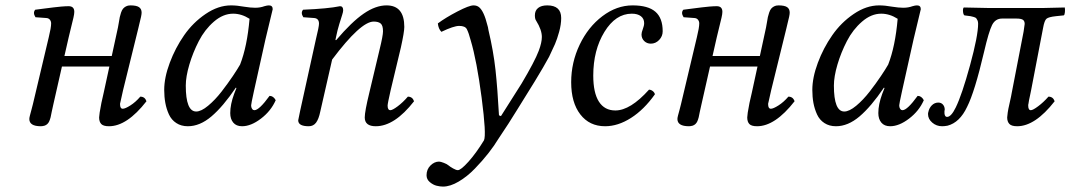

<svg xmlns="http://www.w3.org/2000/svg" viewBox="-20 -459 3975 713"><path d="M102.1 -71.8 161.1 -320.8Q169.9 -356.4 169.9 -372.1Q169.9 -379.9 165.3 -385.7Q160.6 -391.6 151.9 -392.1L111.8 -395Q101.1 -411.6 110.8 -422.9Q121.6 -424.3 144.3 -427.2Q167 -430.2 179.2 -431.6Q191.4 -433.1 207.5 -434.6Q223.6 -436 234.9 -436Q255.9 -436 255.9 -415Q255.9 -407.2 252.7 -393.3Q249.5 -379.4 243.7 -356.2Q237.8 -333 234.9 -319.8L219.2 -251H395L418 -356.9Q419.4 -363.3 421.4 -376Q423.3 -388.7 424.8 -395.5Q426.3 -402.3 429.4 -411.9Q432.6 -421.4 436.8 -426.5Q440.9 -431.6 447.8 -435.3Q454.6 -439 463.9 -439Q486.8 -439 496.3 -432.4Q505.9 -425.8 505.9 -412.1Q505.9 -406.7 503.7 -396.2Q501.5 -385.7 497.8 -371.6Q494.1 -357.4 493.2 -352.1L437 -124Q427.2 -81.1 426.8 -78.1Q425.8 -76.2 425.8 -71.8Q425.8 -55.2 436 -55.2Q444.8 -55.2 464.1 -67.4Q483.4 -79.6 501 -100.1Q518.1 -100.1 523.9 -83Q451.7 9.8 384.8 9.8Q363.8 9.8 356 1.5Q348.1 -6.8 348.1 -22.9Q348.1 -27.3 350.1 -41Q355.5 -75.7 365.2 -115.2L386.2 -211.9H210L178.2 -71.8Q172.4 -45.4 171.9 -43Q168.5 -21 162.8 -8.5Q157.2 3.9 145 7.8Q137.2 9.8 131.8 9.8Q88.9 9.8 88.9 -17.1Q88.9 -21.5 91.1 -30Q93.3 -38.6 96.9 -51.8Q100.6 -64.9 102.1 -71.8Z M871.6 -219.2Q897.9 -286.6 906.7 -389.2Q877 -408.2 845.7 -408.2Q808.6 -408.2 774.4 -378.7Q740.2 -349.1 718.3 -306.4Q696.3 -263.7 683.1 -219Q669.9 -174.3 669.9 -141.1Q669.9 -44.9 708.5 -44.9Q727.1 -44.9 752.9 -66.4Q778.8 -87.9 803 -119.1Q827.1 -150.4 844.5 -176.3Q861.8 -202.1 871.6 -219.2ZM978.5 -439Q992.7 -439 992.7 -424.8Q989.7 -414.1 965.8 -313L922.9 -120.1Q912.6 -73.2 912.6 -67.9Q912.6 -60.5 915.3 -56.2Q918 -51.8 920.2 -50.8Q922.4 -49.8 924.8 -49.8Q942.4 -49.8 981 -103Q995.1 -103 1003.9 -86.9Q986.3 -46.9 949.2 -18.6Q912.1 9.8 878.9 9.8Q857.4 9.8 846.2 -3.7Q835 -17.1 835 -39.1Q835 -71.3 849.6 -110.8L857.9 -131.8L856 -133.8Q808.1 -63 765.1 -26.6Q722.2 9.8 677.7 9.8Q652.8 9.8 634.8 -2Q616.7 -13.7 607.4 -33.9Q598.1 -54.2 594 -76.7Q589.8 -99.1 589.8 -125Q589.8 -170.9 610.4 -225.8Q630.9 -280.8 663.8 -328.1Q696.8 -375.5 743.7 -407.2Q790.5 -439 837.9 -439Q859.9 -439 886.7 -434.1Q910.6 -430.2 927.7 -430.2Q946.3 -430.2 961.9 -436Q972.2 -439 978.5 -439Z M1087.4 -12.2Q1087.4 -14.6 1094.7 -47.9L1153.3 -314Q1164.6 -359.9 1164.6 -371.1Q1164.6 -390.6 1146.5 -392.1L1106.4 -395Q1095.7 -411.6 1105.5 -422.9Q1198.7 -426.8 1242.7 -436Q1254.4 -436 1254.4 -420.9Q1254.4 -415 1250.7 -403.8Q1247.1 -392.6 1240 -369.6Q1232.9 -346.7 1227.5 -319.8L1225.6 -310.1H1228.5Q1286.1 -377.9 1330.6 -408.4Q1375 -439 1415.5 -439Q1481.4 -439 1481.4 -358.9Q1481.4 -340.3 1468.8 -283.2L1430.7 -124Q1419.4 -74.2 1419.4 -66.9Q1419.4 -49.8 1429.7 -49.8Q1437.5 -49.8 1456.8 -64.2Q1476.1 -78.6 1494.6 -100.1Q1511.7 -100.1 1517.6 -83Q1445.3 9.8 1375.5 9.8Q1334.5 9.8 1334.5 -22.9Q1334.5 -44.9 1351.6 -115.2L1389.6 -274.9Q1402.3 -326.7 1402.3 -342.8Q1402.3 -364.3 1393.8 -371.6Q1385.3 -378.9 1367.7 -378.9Q1319.3 -378.9 1213.4 -237.8L1169.4 -44.9Q1163.6 -16.6 1153.6 -3.4Q1143.6 9.8 1126.5 9.8Q1087.4 9.8 1087.4 -12.2Z M1713.4 -351.1Q1707 -362.8 1685.1 -362.8Q1665 -362.8 1619.1 -340.8Q1607.9 -352.1 1606 -372.1Q1634.8 -393.6 1678.5 -416.3Q1722.2 -439 1738.3 -439Q1751 -439 1759.3 -432.1Q1777.3 -417 1790 -365.2Q1792 -359.9 1793.9 -347.2Q1812.5 -268.6 1820.1 -199Q1827.6 -129.4 1833 -30.8L1840.3 -27.8L1917 -148.9Q1965.8 -231 1980.5 -270Q1992.2 -300.8 1992.2 -321.8Q1992.2 -348.1 1971.2 -381.8Q1966.3 -388.2 1966.3 -401.9Q1966.3 -419.9 1978.3 -429.4Q1990.2 -439 2012.2 -439Q2064 -439 2064 -392.1Q2064 -368.2 2056.4 -340.8Q2048.8 -313.5 2041 -295.4Q2033.2 -277.3 2019 -248Q1999.5 -211.9 1966.3 -157.5Q1933.1 -103 1902.1 -54Q1871.1 -4.9 1868.2 0L1831.1 56.2Q1815.9 81.5 1793.7 109.9Q1771.5 138.2 1743.4 167.2Q1715.3 196.3 1683.6 215.1Q1651.9 233.9 1625 233.9Q1614.3 233.9 1601.3 230.7Q1588.4 227.5 1576.2 217.3Q1564 207 1564 191.9Q1564 169.9 1578.6 155.5Q1593.3 141.1 1610.4 141.1Q1616.2 141.1 1628.2 145.8Q1640.1 150.4 1645 154.8Q1651.4 160.2 1662.6 166.5Q1673.8 172.9 1680.2 172.9Q1691.4 172.9 1719.7 141.4Q1748 109.9 1777.3 62Q1786.6 42 1768.6 -95.9Q1750.5 -233.9 1728 -309.1Q1720.7 -336.9 1713.4 -351.1Z M2412.1 -108.9Q2371.6 -51.8 2323.2 -21Q2274.9 9.8 2227.1 9.8Q2168.9 9.8 2135 -34.2Q2101.1 -78.1 2101.1 -153.8Q2101.1 -227.1 2132.6 -293Q2164.1 -358.9 2217 -398.9Q2270 -439 2329.1 -439Q2386.7 -439 2413.8 -415.5Q2440.9 -392.1 2440.9 -342.8Q2440.9 -324.2 2427.7 -310.5Q2414.6 -296.9 2397 -296.9Q2382.3 -296.9 2372.3 -306.6Q2362.3 -316.4 2362.3 -331.1Q2362.3 -338.4 2367.2 -351.1Q2372.1 -363.8 2372.1 -373Q2372.1 -389.6 2359.9 -398.9Q2347.7 -408.2 2326.2 -408.2Q2266.1 -408.2 2224.6 -340.6Q2183.1 -272.9 2183.1 -178.2Q2183.1 -114.3 2204.1 -81.5Q2225.1 -48.8 2265.1 -48.8Q2320.8 -48.8 2390.1 -126Q2397 -126 2403.6 -121.1Q2410.2 -116.2 2412.1 -108.9Z M2508.8 -71.8 2567.9 -320.8Q2576.7 -356.4 2576.7 -372.1Q2576.7 -379.9 2572 -385.7Q2567.4 -391.6 2558.6 -392.1L2518.6 -395Q2507.8 -411.6 2517.6 -422.9Q2528.3 -424.3 2551 -427.2Q2573.7 -430.2 2585.9 -431.6Q2598.1 -433.1 2614.3 -434.6Q2630.4 -436 2641.6 -436Q2662.6 -436 2662.6 -415Q2662.6 -407.2 2659.4 -393.3Q2656.2 -379.4 2650.4 -356.2Q2644.5 -333 2641.6 -319.8L2626 -251H2801.8L2824.7 -356.9Q2826.2 -363.3 2828.1 -376Q2830.1 -388.7 2831.5 -395.5Q2833 -402.3 2836.2 -411.9Q2839.4 -421.4 2843.5 -426.5Q2847.7 -431.6 2854.5 -435.3Q2861.3 -439 2870.6 -439Q2893.6 -439 2903.1 -432.4Q2912.6 -425.8 2912.6 -412.1Q2912.6 -406.7 2910.4 -396.2Q2908.2 -385.7 2904.5 -371.6Q2900.9 -357.4 2899.9 -352.1L2843.8 -124Q2834 -81.1 2833.5 -78.1Q2832.5 -76.2 2832.5 -71.8Q2832.5 -55.2 2842.8 -55.2Q2851.6 -55.2 2870.8 -67.4Q2890.1 -79.6 2907.7 -100.1Q2924.8 -100.1 2930.7 -83Q2858.4 9.8 2791.5 9.8Q2770.5 9.8 2762.7 1.5Q2754.9 -6.8 2754.9 -22.9Q2754.9 -27.3 2756.8 -41Q2762.2 -75.7 2772 -115.2L2793 -211.9H2616.7L2585 -71.8Q2579.1 -45.4 2578.6 -43Q2575.2 -21 2569.6 -8.5Q2564 3.9 2551.8 7.8Q2543.9 9.8 2538.6 9.8Q2495.6 9.8 2495.6 -17.1Q2495.6 -21.5 2497.8 -30Q2500 -38.6 2503.7 -51.8Q2507.3 -64.9 2508.8 -71.8Z M3278.3 -219.2Q3304.7 -286.6 3313.5 -389.2Q3283.7 -408.2 3252.4 -408.2Q3215.3 -408.2 3181.2 -378.7Q3147 -349.1 3125 -306.4Q3103 -263.7 3089.8 -219Q3076.7 -174.3 3076.7 -141.1Q3076.7 -44.9 3115.2 -44.9Q3133.8 -44.9 3159.7 -66.4Q3185.5 -87.9 3209.7 -119.1Q3233.9 -150.4 3251.2 -176.3Q3268.6 -202.1 3278.3 -219.2ZM3385.3 -439Q3399.4 -439 3399.4 -424.8Q3396.5 -414.1 3372.6 -313L3329.6 -120.1Q3319.3 -73.2 3319.3 -67.9Q3319.3 -60.5 3322 -56.2Q3324.7 -51.8 3326.9 -50.8Q3329.1 -49.8 3331.5 -49.8Q3349.1 -49.8 3387.7 -103Q3401.9 -103 3410.6 -86.9Q3393.1 -46.9 3356 -18.6Q3318.8 9.8 3285.6 9.8Q3264.2 9.8 3252.9 -3.7Q3241.7 -17.1 3241.7 -39.1Q3241.7 -71.3 3256.3 -110.8L3264.6 -131.8L3262.7 -133.8Q3214.8 -63 3171.9 -26.6Q3128.9 9.8 3084.5 9.8Q3059.6 9.8 3041.5 -2Q3023.4 -13.7 3014.2 -33.9Q3004.9 -54.2 3000.7 -76.7Q2996.6 -99.1 2996.6 -125Q2996.6 -170.9 3017.1 -225.8Q3037.6 -280.8 3070.6 -328.1Q3103.5 -375.5 3150.4 -407.2Q3197.3 -439 3244.6 -439Q3266.6 -439 3293.5 -434.1Q3317.4 -430.2 3334.5 -430.2Q3353 -430.2 3368.7 -436Q3378.9 -439 3385.3 -439Z M3737.3 -115.2 3781.2 -341.8Q3785.2 -366.2 3785.2 -370.1Q3785.2 -381.3 3778.3 -385.7Q3771.5 -390.1 3754.4 -390.1H3701.2Q3676.3 -390.1 3664.1 -366Q3651.9 -341.8 3634.3 -266.1Q3599.6 -117.7 3571.3 -62Q3543.9 -3.9 3498.5 7.8Q3486.8 9.8 3478.5 9.8Q3457.5 9.8 3441.9 -3.7Q3426.3 -17.1 3426.3 -35.2Q3426.3 -40 3427.2 -42Q3430.2 -57.6 3440.4 -67.9Q3450.7 -78.1 3464.4 -78.1Q3475.1 -78.1 3481.7 -70.6Q3488.3 -63 3488.3 -51.8Q3488.3 -48.8 3487.3 -47.9Q3485.8 -24.9 3497.1 -24.9Q3512.2 -24.9 3529.3 -60.1Q3552.2 -106.9 3582.3 -216.6Q3612.3 -326.2 3612.3 -371.1Q3612.3 -378.4 3609.9 -383.5Q3607.4 -388.7 3605.2 -391.4Q3603 -394 3595.2 -396.2Q3587.4 -398.4 3584.2 -398.9Q3581.1 -399.4 3568.8 -400.9Q3564 -401.4 3561.5 -401.9Q3557.1 -404.8 3556.2 -416.3Q3555.2 -427.7 3559.1 -431.2Q3633.3 -429.2 3655.3 -429.2H3850.1L3934.1 -431.2Q3935.5 -424.8 3934.6 -414.1Q3933.6 -403.3 3930.2 -401.9L3901.4 -398.9Q3874 -396 3866.2 -389.4Q3858.4 -382.8 3853.5 -355L3809.1 -124Q3807.6 -115.7 3805.2 -105Q3802.7 -94.2 3801.3 -86.7Q3799.8 -79.1 3799.3 -74.2Q3798.3 -71.3 3798.3 -66.9Q3798.3 -49.8 3808.1 -49.8Q3815.9 -49.8 3835.4 -64.5Q3855 -79.1 3873.5 -100.1Q3890.6 -100.1 3896.5 -83Q3824.2 9.8 3757.3 9.8Q3736.3 9.8 3728.3 1.2Q3720.2 -7.3 3720.2 -22.9Q3720.2 -27.3 3722.2 -41Q3723.6 -51.8 3729.5 -77.4Q3735.4 -103 3737.3 -115.2Z"/></svg>

Font: Common Serif
Style: Italic
Weight: 400
Italic angle: -12°
Designer: Philipp H. Poll, Khaled Hosny
Foundry: Stefan Peev, Context Ltd.
Version: Version 1.026